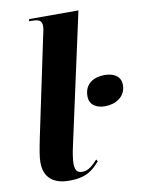

<svg xmlns="http://www.w3.org/2000/svg" viewBox="-86 -820 662 890"><g transform="rotate(-10 244.5 -375.0)"><path d="M168 10C250 10 280 -19 313 -56L307 -65C285 -41 263 -20 235 -20C210 -20 201 -33 200 -63C200 -81 204 -112 213 -151L346 -760H114L112 -750H129C167 -750 172 -735 172 -716C172 -705 168 -686 164 -670L68 -214C56 -155 50 -123 50 -96C50 -26 92 10 168 10ZM391 -301C441 -301 489 -329 489 -384C489 -428 452 -444 413 -444C365 -444 318 -422 318 -361C318 -319 351 -301 391 -301Z"/></g></svg>

Font: Noto Serif Display Condensed ExtraBold
Style: Italic
Weight: 800
Width: 3
Italic angle: -12°
Designer: Monotype Design Team
Foundry: Monotype Imaging Inc.
Version: Version 2.009